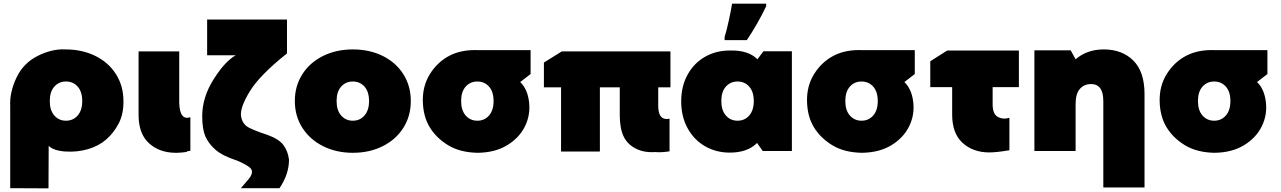

<svg xmlns="http://www.w3.org/2000/svg" viewBox="-20 -828 7025 1053"><path d="M247 -28 246 205 36 204V-245Q32 -321 70 -401.5Q108 -482 187 -521.5Q266 -561 339 -557Q431 -557 503.5 -521Q576 -485 616.5 -420.5Q657 -356 657 -274Q658 -203 631 -151Q604 -99 562.5 -63Q521 -27 462.5 -10Q404 7 339.5 3Q275 -1 247 -28ZM431 -274Q431 -325 406 -353Q381 -381 342 -381Q303 -381 278 -353Q253 -325 253 -274Q253 -223 278 -194.5Q303 -166 342 -166Q381 -166 406 -194.5Q431 -223 431 -274Z M1005 2V5Q982 9 952 10H941Q853 9 796.5 -43Q740 -95 740 -198V-546H963V-263Q966 -166 1024 -185V-1Q1014 1 1005 2Z M1089 -191Q1089 -294 1151.5 -393Q1214 -492 1273 -525H1116V-721H1554V-535Q1403 -415 1349 -325.5Q1295 -236 1302 -191Q1309 -146 1346 -127.5Q1383 -109 1445 -89Q1509 -66 1534 -33Q1559 0 1565 48Q1565 127 1513 204H1301Q1319 183 1343 155Q1367 127 1360.5 105.5Q1354 84 1281 53Q1200 27 1161.5 -7Q1123 -41 1106 -81Q1089 -121 1089 -191Z M1597 -274Q1597 -356 1638 -420.5Q1679 -485 1751.5 -521Q1824 -557 1915 -557Q2007 -557 2079.5 -521Q2152 -485 2192.5 -420.5Q2233 -356 2233 -274Q2233 -192 2192.5 -127.5Q2152 -63 2079.5 -26.5Q2007 10 1915 10Q1824 10 1751.5 -26.5Q1679 -63 1638 -127.5Q1597 -192 1597 -274ZM2004 -274Q2004 -325 1979 -353Q1954 -381 1915 -381Q1876 -381 1851 -353Q1826 -325 1826 -274Q1826 -223 1851 -194.5Q1876 -166 1915 -166Q1954 -166 1979 -194.5Q2004 -223 2004 -274Z M2299 -272Q2297 -357 2338.5 -423Q2380 -489 2446 -523Q2512 -557 2604 -553H2890V-422L2833 -378Q2873 -340 2881.5 -269Q2890 -198 2859 -135Q2828 -72 2761.5 -31.5Q2695 9 2599 10Q2503 8 2438.5 -31Q2374 -70 2337.5 -129Q2301 -188 2299 -272ZM2687 -274Q2687 -325 2662 -353Q2637 -381 2598 -381Q2559 -381 2534 -353Q2509 -325 2509 -274Q2509 -223 2534 -194.5Q2559 -166 2598 -166Q2637 -166 2662 -194.5Q2687 -223 2687 -274Z M3379 -349H3270V3H3057V-349H2963V-485L3061 -546H3657V-349H3590V-260Q3586 -163 3652 -177V2Q3606 9 3573 6Q3512 10 3467 -13Q3422 -36 3401 -78Q3380 -120 3379 -193Z M3954 -625Q3965 -660 3977.5 -717.5Q3990 -775 3995 -808H4182V-794Q4138 -701 4076 -608H3954ZM4323 -547V0H4163L4132 -44Q4080 9 3982 9Q3908 9 3847.5 -25.5Q3787 -60 3751.5 -124Q3716 -188 3716 -272Q3716 -356 3751.5 -419.5Q3787 -483 3847.5 -517Q3908 -551 3982 -551Q4083 -554 4134 -503L4167 -547ZM4114 -274Q4114 -325 4089 -353Q4064 -381 4025 -381Q3986 -381 3961 -353Q3936 -325 3936 -274Q3936 -223 3961 -194.5Q3986 -166 4025 -166Q4064 -166 4089 -194.5Q4114 -223 4114 -274Z M4406 -272Q4404 -357 4445.5 -423Q4487 -489 4553 -523Q4619 -557 4711 -553H4997V-422L4940 -378Q4980 -340 4988.5 -269Q4997 -198 4966 -135Q4935 -72 4868.5 -31.5Q4802 9 4706 10Q4610 8 4545.5 -31Q4481 -70 4444.5 -129Q4408 -188 4406 -272ZM4794 -274Q4794 -325 4769 -353Q4744 -381 4705 -381Q4666 -381 4641 -353Q4616 -325 4616 -274Q4616 -223 4641 -194.5Q4666 -166 4705 -166Q4744 -166 4769 -194.5Q4794 -223 4794 -274Z M5202 -350H5082V-492L5175 -551H5568V-350H5424V-265Q5422 -204 5451.5 -187.5Q5481 -171 5516 -182V-4Q5446 8 5403 8Q5315 7 5258.5 -45Q5202 -97 5202 -200Z M6257 -312V200H6031V-273Q6031 -367 5964 -367Q5926 -367 5902.5 -340.5Q5879 -314 5879 -257V0H5653V-552H5852L5879 -503Q5942 -557 6033 -557Q6134 -557 6195.5 -496Q6257 -435 6257 -312Z M6340 -272Q6338 -357 6379.5 -423Q6421 -489 6487 -523Q6553 -557 6645 -553H6931V-422L6874 -378Q6914 -340 6922.5 -269Q6931 -198 6900 -135Q6869 -72 6802.5 -31.5Q6736 9 6640 10Q6544 8 6479.5 -31Q6415 -70 6378.5 -129Q6342 -188 6340 -272ZM6728 -274Q6728 -325 6703 -353Q6678 -381 6639 -381Q6600 -381 6575 -353Q6550 -325 6550 -274Q6550 -223 6575 -194.5Q6600 -166 6639 -166Q6678 -166 6703 -194.5Q6728 -223 6728 -274Z"/></svg>

Font: AtCorfu Sans
Style: AtCorfu Sans Black
Weight: 900
Designer: Kostas Teopoulos
Foundry: Kostas Teopoulos
Version: Version 1.00 July 8, 2025, initial release